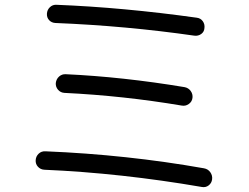

<svg xmlns="http://www.w3.org/2000/svg" viewBox="-20 -756 1040 802"><path d="M165 -47Q149 -48 138.5 -59.5Q128 -71 129 -87Q130 -103 141.5 -114Q153 -125 170 -124Q510 -110 832 -53Q849 -50 858.5 -36.5Q868 -23 866 -7Q864 9 851.5 18.5Q839 28 823 25Q486 -33 165 -47ZM255 -446Q493 -435 751 -392Q767 -389 776.5 -376Q786 -363 784 -347Q782 -331 768.5 -321.5Q755 -312 739 -315Q496 -356 249 -368Q233 -369 222.5 -381Q212 -393 213 -409Q215 -426 227 -436.5Q239 -447 255 -446ZM834 -639Q833 -623 820.5 -614Q808 -605 792 -607Q507 -648 211 -660Q195 -661 185 -672Q175 -683 176 -699Q177 -715 188.5 -726Q200 -737 216 -736Q494 -725 802 -682Q818 -680 827 -667.5Q836 -655 834 -639Z"/></svg>

Font: Rounded Mplus 1c
Style: Regular
Weight: 400
Version: Version 1.059.20150529